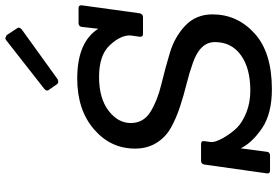

<svg xmlns="http://www.w3.org/2000/svg" viewBox="-180 -854 1041 721"><g transform="rotate(-90 340.5 -493.5)"><path d="M590 -932 404 -798Q391 -791 384 -801L364 -830Q356 -839 369 -849L549 -990Q554 -994 558 -994L569 -989L594 -951Q602 -942 590 -932ZM117 0H61Q48 0 50 -12L83 -246Q85 -259 97 -259H160Q173 -259 171 -246L168 -225Q165 -207 183.5 -175Q202 -143 222.5 -123Q243 -103 279.5 -88.5Q316 -74 361 -74Q445 -74 494 -109.5Q543 -145 543 -207Q543 -263 464 -290Q428 -303 385.5 -313.5Q343 -324 300.5 -338Q258 -352 222.5 -371.5Q187 -391 165 -425.5Q143 -460 143 -507Q143 -599 216 -661.5Q289 -724 406 -724Q543 -724 593 -645L600 -707Q602 -719 614 -719H671Q682 -719 681 -707L651 -489Q648 -477 636 -477H573Q562 -477 563 -489L567 -517Q568 -522 568 -526Q568 -563 530.5 -602.5Q493 -642 412.5 -642Q332 -642 285.5 -606.5Q239 -571 239 -523Q239 -475 281 -449Q323 -423 383 -408.5Q443 -394 503 -376Q563 -358 605 -318Q647 -278 647 -216Q647 -123 575.5 -58Q504 7 366 7Q274 7 219.5 -30Q165 -67 144 -110L131 -12Q130 0 117 0Z"/></g></svg>

Font: Sanchez
Style: Italic
Weight: 400
Designer: Daniel Hernández
Foundry: LatinoType
Version: Version 1.001